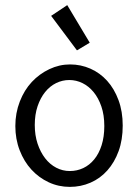

<svg xmlns="http://www.w3.org/2000/svg" viewBox="-20 -719 540 751"><path d="M254 -467Q296 -467 333.5 -450.5Q371 -434 399 -403Q427 -372 443.5 -327.5Q460 -283 460 -228Q460 -172 444 -128Q428 -84 400 -52.5Q372 -21 334 -4.5Q296 12 253 12Q209 12 170.5 -6Q132 -24 103 -55.5Q74 -87 57 -131Q40 -175 40 -226Q40 -277 57.5 -322Q75 -367 104.5 -398.5Q134 -430 173 -448.5Q212 -467 254 -467ZM388 -226Q388 -269 376.5 -302.5Q365 -336 346 -359Q327 -382 302.5 -394Q278 -406 251 -406Q224 -406 199.5 -394Q175 -382 156.5 -359Q138 -336 127 -303.5Q116 -271 116 -230Q116 -190 127 -157Q138 -124 156.5 -100Q175 -76 200 -63Q225 -50 253 -50Q281 -50 305.5 -61.5Q330 -73 348.5 -95.5Q367 -118 377.5 -151Q388 -184 388 -226ZM243 -699 331 -552 281 -522 180 -657Z"/></svg>

Font: Inconsolata
Style: Regular
Weight: 400
Designer: Raph Levien, Kirill Tkachev
Foundry: Cyreal
Version: Version 1.013